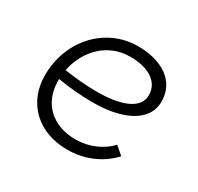

<svg xmlns="http://www.w3.org/2000/svg" viewBox="-120 -664 837 812"><g transform="rotate(30 299.0 -258.5)"><path d="M295 6C377 6 453 -25 508 -84L469 -118C430 -76 370 -49 304 -49C189 -49 117 -121 117 -227V-236C168 -227 228 -221 291 -221C418 -221 540 -263 540 -370C540 -469 454 -523 338 -523C179 -523 57 -390 57 -220C57 -88 151 6 295 6ZM122 -282C143 -388 222 -468 331 -468C421 -468 480 -431 480 -366C480 -295 389 -269 282 -269C224 -269 169 -275 122 -282Z"/></g></svg>

Font: Fixel Display Light
Style: Italic
Weight: 300
Italic angle: -10°
Designer: AlfaBravo + MacPaw
Foundry: Kyrylo Tkachov, Marchela Mozhyna, Serhii Makarenko, Maria Weinstein, Zakhar Kryvoshyya
Version: Version 1.210;Glyphs 3.2 (3217)